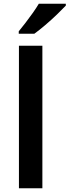

<svg xmlns="http://www.w3.org/2000/svg" viewBox="-20 -1004 371 1024"><path d="M206 0H81V-760H206ZM331 -974Q314 -956 284 -927Q254 -898 221 -870Q188 -842 163 -824H80V-837Q95 -855 115 -881Q135 -907 154.5 -934.5Q174 -962 187 -984H331Z"/></svg>

Font: Noto Sans Medefaidrin SemiBold
Style: Regular
Weight: 600
Designer: Dalton Maag Ltd
Foundry: Dalton Maag Ltd
Version: Version 1.002; ttfautohint (v1.8.4.7-5d5b)